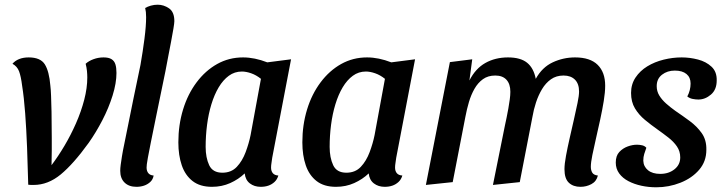

<svg xmlns="http://www.w3.org/2000/svg" viewBox="-20 -774 3077 816"><path d="M123 12Q117 12 111.5 12Q106 12 100 11Q98 -71 95 -148Q92 -225 87 -292.5Q82 -360 74 -410Q69 -450 61 -471Q53 -492 33 -503Q44 -516 61.5 -523Q79 -530 102 -530Q152 -530 170.5 -500.5Q189 -471 194 -410Q196 -394 197 -367.5Q198 -341 199 -298.5Q200 -256 200 -188Q200 -164 200 -135Q200 -106 199 -72Q227 -109 254 -154.5Q281 -200 303 -250Q325 -300 338 -350Q351 -400 351 -445Q351 -458 349.5 -473Q348 -488 344 -503Q357 -515 377.5 -522.5Q398 -530 420 -530Q442 -530 454 -522.5Q466 -515 470.5 -500.5Q475 -486 475 -464Q475 -421 458.5 -368Q442 -315 415 -263Q388 -211 357 -167Q292 -77 238 -32.5Q184 12 123 12Z M560 20Q528 20 509.5 2Q491 -16 491 -48Q491 -59 493 -74Q495 -89 498.5 -111Q502 -133 509 -166Q516 -199 525 -245Q534 -291 547 -354Q560 -417 577 -498Q587 -555 594 -609.5Q601 -664 601 -701Q601 -713 600 -722.5Q599 -732 597 -740Q607 -746 621 -750Q635 -754 650 -754Q676 -754 698.5 -738.5Q721 -723 721 -684Q721 -676 717 -652Q713 -628 707 -596.5Q701 -565 694.5 -531.5Q688 -498 683 -471Q659 -355 644 -281.5Q629 -208 620.5 -166Q612 -124 608.5 -104Q605 -84 604 -76Q603 -68 603 -62Q603 -47 610.5 -38Q618 -29 633 -28Q630 -11 618.5 -0.5Q607 10 592 15Q577 20 560 20Z M881 20Q830 20 798.5 -4.5Q767 -29 752.5 -71.5Q738 -114 738 -169Q738 -243 758 -308.5Q778 -374 815.5 -424Q853 -474 903 -502Q953 -530 1013 -530Q1062 -530 1116 -509L1217 -522L1137 -104Q1136 -95 1134 -83Q1132 -71 1132 -62Q1132 -47 1139.5 -38Q1147 -29 1163 -28Q1158 -11 1146.5 -0.5Q1135 10 1120.5 15Q1106 20 1088 20Q1061 20 1042 5.5Q1023 -9 1020 -37Q994 -12 958.5 4Q923 20 881 20ZM925 -40Q963 -40 986.5 -65Q1010 -90 1024 -127.5Q1038 -165 1045 -200L1089 -439Q1069 -455 1047.5 -462.5Q1026 -470 1008 -470Q977 -470 952.5 -452Q928 -434 909.5 -403Q891 -372 878.5 -331Q866 -290 860 -243.5Q854 -197 854 -150Q854 -104 869 -72Q884 -40 925 -40Z M1408 20Q1357 20 1325.5 -4.5Q1294 -29 1279.5 -71.5Q1265 -114 1265 -169Q1265 -243 1285 -308.5Q1305 -374 1342.5 -424Q1380 -474 1430 -502Q1480 -530 1540 -530Q1589 -530 1643 -509L1744 -522L1664 -104Q1663 -95 1661 -83Q1659 -71 1659 -62Q1659 -47 1666.5 -38Q1674 -29 1690 -28Q1685 -11 1673.5 -0.5Q1662 10 1647.5 15Q1633 20 1615 20Q1588 20 1569 5.5Q1550 -9 1547 -37Q1521 -12 1485.5 4Q1450 20 1408 20ZM1452 -40Q1490 -40 1513.5 -65Q1537 -90 1551 -127.5Q1565 -165 1572 -200L1616 -439Q1596 -455 1574.5 -462.5Q1553 -470 1535 -470Q1504 -470 1479.5 -452Q1455 -434 1436.5 -403Q1418 -372 1405.5 -331Q1393 -290 1387 -243.5Q1381 -197 1381 -150Q1381 -104 1396 -72Q1411 -40 1452 -40Z M2447 20Q2416 20 2397.5 2.5Q2379 -15 2379 -55Q2379 -77 2385.5 -112Q2392 -147 2401 -186.5Q2410 -226 2419 -265.5Q2428 -305 2434.5 -336.5Q2441 -368 2441 -385Q2441 -418 2423.5 -435.5Q2406 -453 2375 -453Q2344 -453 2321.5 -437Q2299 -421 2283.5 -395Q2268 -369 2258 -338.5Q2248 -308 2243 -278L2189 0L2075 12L2126 -241Q2129 -255 2133 -274Q2137 -293 2140.5 -313Q2144 -333 2146.5 -351.5Q2149 -370 2149 -384Q2149 -417 2132.5 -435Q2116 -453 2085 -453Q2054 -453 2032.5 -437.5Q2011 -422 1996.5 -396.5Q1982 -371 1973 -340.5Q1964 -310 1958 -278L1904 0L1790 12L1892 -510L1987 -522L1975 -432Q2001 -483 2043 -506.5Q2085 -530 2139 -530Q2192 -530 2220 -507.5Q2248 -485 2257 -439Q2284 -488 2329 -509Q2374 -530 2424 -530Q2488 -530 2520 -498.5Q2552 -467 2552 -410Q2552 -382 2546 -345Q2540 -308 2531 -266.5Q2522 -225 2513 -186Q2504 -147 2497.5 -115Q2491 -83 2491 -65Q2491 -51 2497 -40.5Q2503 -30 2521 -28Q2515 -3 2493.5 8.5Q2472 20 2447 20Z M2769 22Q2737 22 2706.5 15.5Q2676 9 2651 -4Q2626 -17 2611.5 -37Q2597 -57 2597 -83Q2597 -112 2612 -128Q2627 -144 2647.5 -151.5Q2668 -159 2687 -159Q2698 -159 2709 -156.5Q2720 -154 2727 -146Q2722 -132 2718 -119.5Q2714 -107 2714 -91Q2715 -66 2734 -50.5Q2753 -35 2786 -35Q2822 -35 2846.5 -54.5Q2871 -74 2871 -105Q2871 -131 2857 -151.5Q2843 -172 2820.5 -189.5Q2798 -207 2774 -224Q2747 -243 2721 -264.5Q2695 -286 2678.5 -313.5Q2662 -341 2662 -379Q2662 -416 2681 -444.5Q2700 -473 2731 -492Q2762 -511 2800.5 -520.5Q2839 -530 2877 -530Q2912 -530 2946.5 -521Q2981 -512 3004 -490.5Q3027 -469 3026 -432Q3026 -393 3001.5 -372Q2977 -351 2948 -351Q2937 -351 2924 -353.5Q2911 -356 2901 -364Q2908 -377 2911.5 -391Q2915 -405 2915 -419Q2915 -445 2897.5 -459.5Q2880 -474 2848 -474Q2816 -474 2793.5 -456.5Q2771 -439 2771 -408Q2771 -386 2782 -368Q2793 -350 2811 -334Q2829 -318 2850 -303Q2881 -282 2911.5 -259.5Q2942 -237 2962.5 -208Q2983 -179 2982 -137Q2982 -88 2951.5 -52.5Q2921 -17 2872 2.5Q2823 22 2769 22Z"/></svg>

Font: Sansita Swashed Light
Style: Regular
Weight: 400
Version: Version 1.003